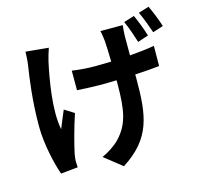

<svg xmlns="http://www.w3.org/2000/svg" viewBox="-127 -971 1253 1196"><g transform="rotate(-15 500.0 -373.0)"><path d="M882 -661C871 -700 847 -762 829 -801L761 -780C780 -740 799 -682 813 -638ZM119 -761C118 -736 117 -703 113 -676C100 -595 80 -453 80 -291C80 -168 115 -30 137 30L247 19C246 5 245 -12 245 -22C245 -33 248 -55 251 -70C263 -126 289 -226 318 -312L256 -351C240 -315 222 -268 209 -237C183 -360 218 -556 242 -666C247 -687 257 -722 266 -747ZM603 -764C608 -746 612 -716 614 -696C616 -668 618 -617 619 -563C584 -562 550 -561 518 -561C464 -561 416 -565 367 -572V-446C417 -443 477 -440 520 -440C553 -440 587 -441 621 -442V-417C621 -249 604 -161 529 -82C501 -51 451 -20 413 -3L527 87C724 -39 743 -182 743 -416V-447C803 -450 858 -454 900 -459L901 -589C858 -581 802 -575 742 -570C742 -623 742 -674 742 -696C743 -718 744 -740 747 -764ZM864 -812C884 -772 904 -715 919 -672L987 -694C975 -732 951 -794 932 -833Z"/></g></svg>

Font: Noto Sans Mono CJK JP Bold
Style: Regular
Weight: 700
Designer: Ryoko NISHIZUKA (kana & ideographs); Paul D. Hunt (Latin, Greek & Cyrillic); Wenlong ZHANG (bopomofo); Sandoll Communica
Foundry: Adobe Systems Incorporated
Version: Version 1.004;PS 1.004;hotconv 1.0.82;makeotf.lib2.5.63406